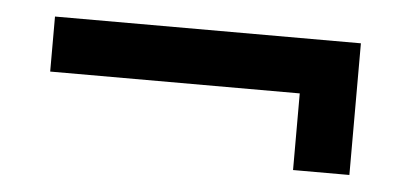

<svg xmlns="http://www.w3.org/2000/svg" viewBox="-29 -443 613 292"><g transform="rotate(5 277.0 -297.5)"><path d="M45 -398H512V-197H426V-314H45Z"/></g></svg>

Font: PT Sans Caption
Style: Regular
Weight: 400
Designer: A.Korolkova, O.Umpeleva, V.Yefimov
Foundry: ParaType Ltd
Version: Version 2.004W OFL